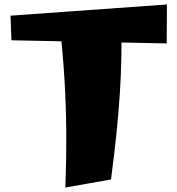

<svg xmlns="http://www.w3.org/2000/svg" viewBox="-20 -820 793 858"><path d="M272 18Q277 -116 276 -236Q275 -356 267.5 -475Q260 -594 245 -725L522 -767Q524 -664 522.5 -575.5Q521 -487 515.5 -402Q510 -317 500.5 -224Q491 -131 476 -18ZM725 -626 31 -640 27 -750 726 -800Z"/></svg>

Font: Marhey
Style: Bold
Weight: 700
Designer: Nur Syamsi & Bustanul Arifin
Foundry: Namelatype
Version: Version 1.000